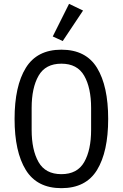

<svg xmlns="http://www.w3.org/2000/svg" viewBox="-20 -969 640 1001"><path d="M300 12Q173 12 114.5 -83Q56 -178 56 -349Q56 -520 114.5 -615Q173 -710 300 -710Q428 -710 486 -615Q544 -520 544 -349Q544 -178 486 -83Q428 12 300 12ZM300 -61Q383 -61 419 -124Q455 -187 455 -292V-406Q455 -511 419 -574Q383 -637 300 -637Q217 -637 181 -574Q145 -511 145 -406V-292Q145 -187 181 -124Q217 -61 300 -61ZM307 -755 255 -779 340 -949 413 -914Z"/></svg>

Font: Lilex Nerd Font
Style: Regular
Weight: 400
Designer: Mike Abbink, Paul van der Laan, Pieter van Rosmalen, Mikhael Khrustik
Foundry: Mikhael Khrustik
Version: Version 2.400; ttfautohint (v1.8.4.7-5d5b);Nerd Fonts 3.3.0